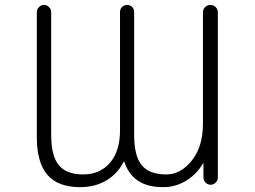

<svg xmlns="http://www.w3.org/2000/svg" viewBox="-20 -774 1040 782"><path d="M486.3 -115.2Q486.3 -116.2 485.4 -116.2Q484.4 -116.2 483.4 -115.2Q460.9 -69.3 418 -42Q370.1 -11.7 306.6 -11.7Q216.8 -11.7 173.3 -61.5Q129.9 -111.3 129.9 -216.8V-724.6Q129.9 -736.3 138.7 -745.1Q147.5 -753.9 159.2 -753.9Q170.9 -753.9 179.7 -745.1Q188.5 -736.3 188.5 -724.6V-224.6Q188.5 -138.7 219.7 -101.1Q251 -63.5 318.8 -63.5Q386.7 -63.5 427.7 -110.8Q468.8 -158.2 468.8 -243.2V-724.6Q468.8 -737.3 477.1 -745.6Q485.4 -753.9 497.6 -753.9Q509.8 -753.9 518.1 -745.6Q526.4 -737.3 526.4 -724.6V-224.6Q526.4 -137.7 557.6 -100.6Q588.9 -63.5 657.2 -63.5Q715.8 -63.5 761.2 -120.1Q806.6 -176.8 806.6 -270.5V-723.6Q806.6 -736.3 815.4 -745.1Q824.2 -753.9 836.9 -753.9Q849.6 -753.9 858.4 -745.1Q867.2 -736.3 867.2 -723.6V-50.8Q867.2 -39.1 858.4 -30.3Q849.6 -21.5 837.9 -21.5Q826.2 -21.5 817.4 -30.3Q808.6 -39.1 808.6 -50.8V-107.4Q808.6 -108.4 807.6 -108.9Q806.6 -109.4 806.6 -108.4Q784.2 -69.3 746.1 -43Q699.2 -11.7 645.5 -11.7Q578.1 -11.7 539.1 -40Q502.9 -65.4 486.3 -115.2Z"/></svg>

Font: Rounded-L Mgen+ 1m light
Style: Regular
Weight: 200
Designer: [Source Han Sans]
Ryoko NISHIZUKA  (kana & ideographs); Paul D. Hunt (Latin, Greek & Cyrillic); Wenlong ZHANG  (bopomofo
Version: Version 1.059.20150602